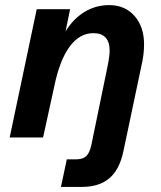

<svg xmlns="http://www.w3.org/2000/svg" viewBox="-20 -539 630 753"><path d="M18 0 124 -503H255L237 -416Q268 -466 312 -492.5Q356 -519 408 -519Q470 -519 507.5 -476.5Q545 -434 545 -365Q545 -346 542.5 -324.5Q540 -303 533 -273L464 54Q449 126 409 160Q369 194 302 194H219L242 86H277Q304 86 317.5 74Q331 62 338 31L400 -270Q405 -293 407.5 -311Q410 -329 410 -340Q410 -409 346 -409Q292 -409 253 -356Q214 -303 193 -201L149 0Z"/></svg>

Font: Wix Madefor Text
Style: Bold Italic
Weight: 700
Italic angle: -12°
Designer: Dalton Maag Ltd
Foundry: Dalton Maag Ltd
Version: Version 3.100